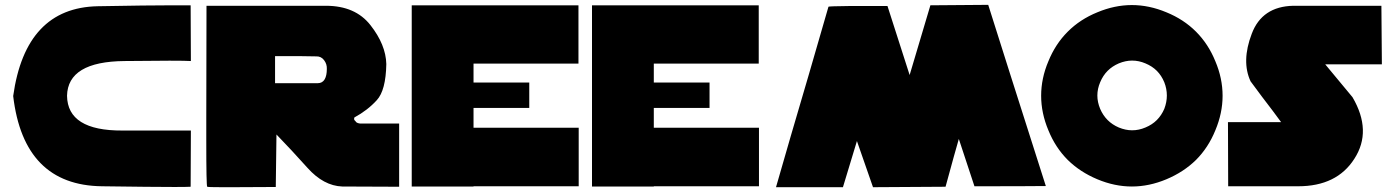

<svg xmlns="http://www.w3.org/2000/svg" viewBox="-20 -781 5807 804"><path d="M779.3 -234.4Q779.3 -175.8 778.3 1Q762.7 2 710.9 2Q618.2 2 407.2 -1Q79.1 -4.9 35.2 -378.9Q86.9 -749 389.6 -754.9Q599.6 -758.8 706.1 -758.8Q752 -758.8 778.3 -758.8Q778.3 -680.7 779.3 -525.4Q739.3 -528.3 502 -525.4Q263.7 -523.4 260.7 -379.9Q262.7 -233.4 492.2 -234.4Q721.7 -234.4 779.3 -234.4Z M847.7 1Q843.8 -1 843.8 -193.4Q843.8 -234.4 843.8 -284.2Q844.7 -567.4 844.7 -756.8Q1009.8 -756.8 1339.8 -756.8Q1341.8 -756.8 1344.7 -756.8Q1467.8 -756.8 1531.2 -675.8Q1595.7 -593.8 1597.7 -512.7Q1595.7 -402.3 1557.6 -361.3Q1519.5 -319.3 1463.9 -289.1Q1462.9 -287.1 1462.9 -284.2Q1462.9 -281.2 1462.9 -281.2Q1463.9 -279.3 1464.8 -277.3Q1465.8 -276.4 1468.8 -273.4Q1469.7 -271.5 1470.7 -270.5Q1472.7 -268.6 1472.7 -268.6Q1474.6 -267.6 1478.5 -265.6Q1480.5 -265.6 1487.3 -263.7Q1528.3 -263.7 1651.4 -263.7Q1651.4 -197.3 1651.4 1Q1591.8 1 1413.1 0Q1335 -2.9 1267.6 -78.1Q1200.2 -153.3 1137.7 -217.8Q1136.7 -144.5 1134.8 2Q1062.5 2 957 2.9Q929.7 2.9 909.2 2.9Q850.6 2.9 847.7 1ZM1310.5 -432.6Q1330.1 -432.6 1339.8 -449.2Q1348.6 -464.8 1348.6 -492.2Q1349.6 -512.7 1336.9 -529.3Q1324.2 -545.9 1303.7 -544.9Q1303.7 -544.9 1239.3 -545.9Q1174.8 -545.9 1131.8 -545.9Q1131.8 -507.8 1131.8 -432.6Q1176.8 -432.6 1310.5 -432.6Z M1704.1 -758.8Q1768.6 -758.8 1962.9 -758.8Q1962.9 -569.3 1962.9 0Q1898.4 0 1704.1 0Q1704.1 -190.4 1704.1 -758.8ZM2403.3 -1Q2293.9 -1 1962.9 -1Q1962.9 -61.5 1962.9 -246.1Q2073.2 -246.1 2403.3 -246.1Q2403.3 -184.6 2403.3 -1ZM2402.3 -514.6Q2292 -514.6 1961.9 -514.6Q1961.9 -575.2 1961.9 -758.8Q2072.3 -758.8 2402.3 -758.8Q2402.3 -698.2 2402.3 -514.6ZM2196.3 -329.1Q2137.7 -329.1 1961.9 -329.1Q1961.9 -355.5 1961.9 -435.5Q2020.5 -435.5 2196.3 -435.5Q2196.3 -409.2 2196.3 -329.1Z M2459 -758.8Q2523.4 -758.8 2717.8 -758.8Q2717.8 -569.3 2717.8 0Q2653.3 0 2459 0Q2459 -190.4 2459 -758.8ZM3158.2 -1Q3048.8 -1 2717.8 -1Q2717.8 -61.5 2717.8 -246.1Q2828.1 -246.1 3158.2 -246.1Q3158.2 -184.6 3158.2 -1ZM3157.2 -514.6Q3046.9 -514.6 2716.8 -514.6Q2716.8 -575.2 2716.8 -758.8Q2827.1 -758.8 3157.2 -758.8Q3157.2 -698.2 3157.2 -514.6ZM2951.2 -329.1Q2892.6 -329.1 2716.8 -329.1Q2716.8 -355.5 2716.8 -435.5Q2775.4 -435.5 2951.2 -435.5Q2951.2 -409.2 2951.2 -329.1Z M3696.3 -755.9Q3719.7 -683.6 3789.1 -466.8Q3810.5 -540 3876 -758.8Q3936.5 -759.8 4118.2 -760.7Q4177.7 -571.3 4359.4 -2Q4284.2 -1 4060.5 -1Q4043.9 -50.8 3995.1 -199.2Q3980.5 -149.4 3939.5 1Q3863.3 1 3635.7 2.9Q3619.1 -44.9 3568.4 -190.4Q3553.7 -141.6 3509.8 2.9Q3439.5 2.9 3229.5 2.9Q3284.2 -188.5 3367.2 -469.7Q3449.2 -751 3449.2 -752.9Q3449.2 -754.9 3542 -755.9Q3634.8 -755.9 3696.3 -755.9Z M4988.3 -111.3Q4936.5 -60.5 4864.3 -30.3Q4792 0 4719.7 0Q4647.5 0 4575.2 -30.3Q4502.9 -60.5 4451.2 -111.3Q4399.4 -163.1 4370.1 -235.4Q4339.8 -307.6 4339.8 -379.9Q4339.8 -453.1 4370.1 -524.4Q4399.4 -596.7 4451.2 -648.4Q4502.9 -700.2 4575.2 -729.5Q4647.5 -759.8 4719.7 -759.8Q4792 -759.8 4864.3 -729.5Q4936.5 -700.2 4988.3 -648.4Q5040 -596.7 5069.3 -524.4Q5099.6 -453.1 5099.6 -379.9Q5099.6 -307.6 5069.3 -235.4Q5040 -163.1 4988.3 -111.3ZM4866.2 -380.9Q4866.2 -409.2 4855.5 -436.5Q4843.8 -464.8 4824.2 -484.4Q4804.7 -503.9 4776.4 -515.6Q4749 -527.3 4720.7 -527.3Q4693.4 -527.3 4665 -515.6Q4637.7 -503.9 4618.2 -484.4Q4598.6 -464.8 4586.9 -436.5Q4575.2 -409.2 4575.2 -380.9Q4575.2 -353.5 4586.9 -325.2Q4598.6 -297.9 4618.2 -278.3Q4637.7 -258.8 4665 -247.1Q4693.4 -235.4 4720.7 -235.4Q4749 -235.4 4776.4 -247.1Q4804.7 -258.8 4824.2 -278.3Q4843.8 -297.9 4855.5 -325.2Q4866.2 -353.5 4866.2 -380.9Z M5123 -1Q5123 -68.4 5122.1 -269.5Q5271.5 -269.5 5308.6 -269.5Q5344.7 -269.5 5344.7 -269.5Q5313.5 -312.5 5264.6 -376Q5216.8 -440.4 5216.8 -440.4Q5177.7 -524.4 5221.7 -639.6Q5264.6 -753.9 5395.5 -756.8Q5518.6 -756.8 5764.6 -756.8Q5765.6 -695.3 5766.6 -511.7Q5707 -511.7 5529.3 -511.7Q5557.6 -477.5 5600.6 -425.8Q5643.6 -374 5643.6 -374Q5726.6 -232.4 5651.4 -116.2Q5578.1 -1 5416 -1Q5414.1 -1 5412.1 -1Q5316.4 -1 5123 -1Z"/></svg>

Font: Star Wars
Style: Regular
Weight: 400
Version: Version 1.0